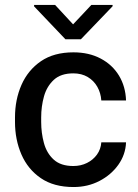

<svg xmlns="http://www.w3.org/2000/svg" viewBox="-20 -751 563 781"><path d="M279.3 9.8Q198.7 9.8 146 -26.4Q93.3 -62.5 67.1 -122.8Q41 -183.1 41 -254.9V-273.4Q41 -345.7 67.4 -405.8Q93.8 -465.8 146.5 -502Q199.2 -538.1 278.8 -538.1Q341.8 -538.1 389.4 -512.9Q437 -487.8 463.9 -443.6Q490.7 -399.4 492.7 -342.3H392.1Q390.1 -372.6 376 -397.7Q361.8 -422.9 336.9 -437.7Q312 -452.6 278.3 -452.6Q227.5 -452.6 199 -426.3Q170.4 -399.9 158.9 -358.9Q147.5 -317.9 147.5 -273.4V-254.9Q147.5 -210.4 158.7 -169.2Q169.9 -127.9 198.5 -101.8Q227.1 -75.7 278.3 -75.7Q308.6 -75.7 333.7 -88.1Q358.9 -100.6 374.5 -122.3Q390.1 -144 392.1 -171.9H492.7Q490.7 -122.1 461.4 -80.8Q432.1 -39.6 384.5 -14.9Q336.9 9.8 279.3 9.8ZM438 -725.6 309.1 -591.3H246.1L118.7 -725.1V-731H204.1L277.3 -651.9L351.6 -731H438Z"/></svg>

Font: Heebo Medium
Style: Regular
Weight: 500
Designer: Oded Ezer
Foundry: Ezer Type House
Version: Version 3.100